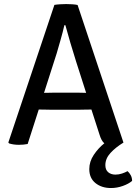

<svg xmlns="http://www.w3.org/2000/svg" viewBox="-20 -707 670 944"><path d="M231 -167.5Q225.5 -167.5 204.5 -168Q183.5 -168.5 170.5 -168.5L116 1Q106.5 3 95.2 4Q84 5 72.5 5Q46 5 24.5 -2L21 -6.5L247.5 -683Q259.5 -685 276.2 -686Q293 -687 305.5 -687Q317.5 -687 334.5 -686Q351.5 -685 361.5 -682.5L587 -6Q548.5 17.5 523.2 45Q498 72.5 498 105Q498 128 512 139.8Q526 151.5 547.5 151.5Q564 151.5 579.8 146.2Q595.5 141 607 134.5Q616 142 622.8 154.5Q629.5 167 629.5 182.5Q612.5 197 584 207.2Q555.5 217.5 525.5 217.5Q479.5 217.5 449.2 193Q419 168.5 419 124.5Q419 87.5 441 54.5Q463 21.5 493 -2.5Q478.5 -14 469 -46L429.5 -168.5Q416.5 -168.5 394.8 -168Q373 -167.5 367.5 -167.5ZM258.5 -444 196.5 -250.5Q208.5 -250.5 226 -251Q243.5 -251.5 249 -251.5H352Q357 -251.5 373.8 -251.2Q390.5 -251 403.5 -250.5L354 -405Q340 -448.5 326 -496.5Q312 -544.5 301.5 -583H296.5Q289 -550 277.5 -509.8Q266 -469.5 258.5 -444Z"/></svg>

Font: Signika Negative SC
Style: Regular
Weight: 400
Designer: Anna Giedryś
Foundry: Anna Giedryś
Version: Version 2.000; ttfautohint (v1.8.3) -l 8 -r 50 -G 200 -x 9 -